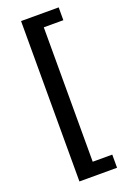

<svg xmlns="http://www.w3.org/2000/svg" viewBox="-181 -914 740 1098"><g transform="rotate(-20 189.0 -365.0)"><path d="M330 -853H101V123H330V43H211V-775H330Z"/></g></svg>

Font: Bithumb Trading Sans Bold
Style: Bold
Weight: 700
Designer: Ham Hyungwon
Foundry: Bithumb
Version: Version 0.500;FEAKit 1.0